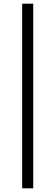

<svg xmlns="http://www.w3.org/2000/svg" viewBox="-20 -784 300 1040"><path d="M160 236V-764H100V236Z"/></svg>

Font: Stint Ultra Expanded
Style: Regular
Weight: 400
Width: 7
Designer: Astigmatic (AOETI)
Foundry: Astigmatic (AOETI)
Version: Version 1.000